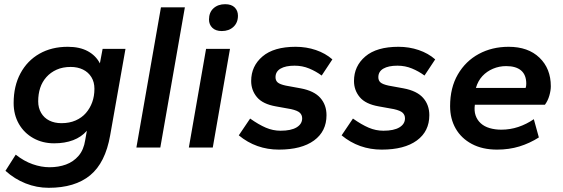

<svg xmlns="http://www.w3.org/2000/svg" viewBox="-20 -703 2684 915"><path d="M212 192Q155 192 102 171Q49 150 6 111L55 34Q94 65 135.5 79.5Q177 94 216 94Q259 94 294.5 81Q330 68 354.5 39.5Q379 11 386 -35L394 -80Q368 -50 328.5 -35Q289 -20 238 -20Q183 -20 139 -44.5Q95 -69 70 -112.5Q45 -156 45 -212Q45 -293 77.5 -353.5Q110 -414 168 -447Q226 -480 303 -480Q360 -480 398.5 -459Q437 -438 456 -401L469 -470H578L505 -58Q482 73 409.5 132.5Q337 192 212 192ZM273 -116Q311 -116 340.5 -129Q370 -142 389.5 -164.5Q409 -187 419.5 -216Q430 -245 430 -280Q430 -312 415.5 -335.5Q401 -359 375.5 -371.5Q350 -384 317 -384Q279 -384 250 -371Q221 -358 201 -335.5Q181 -313 171.5 -284Q162 -255 162 -220Q162 -189 176 -165Q190 -141 215 -128.5Q240 -116 273 -116Z M630 0 747 -668H861L744 0Z M880 0 962 -470H1076L994 0ZM1037 -555Q1008 -555 992 -570.5Q976 -586 976 -610Q976 -644 997.5 -663.5Q1019 -683 1053 -683Q1083 -683 1098.5 -667.5Q1114 -652 1114 -628Q1114 -595 1092.5 -575Q1071 -555 1037 -555Z M1309 10Q1255 10 1207 -7Q1159 -24 1118 -58L1172 -138Q1213 -109 1247 -94.5Q1281 -80 1317 -80Q1367 -80 1393.5 -96Q1420 -112 1420 -139Q1420 -155 1409 -165.5Q1398 -176 1367 -183L1295 -196Q1232 -207 1204.5 -240Q1177 -273 1177 -317Q1177 -388 1231 -434Q1285 -480 1389 -480Q1440 -480 1485.5 -464.5Q1531 -449 1564 -420L1513 -343Q1486 -363 1453.5 -376.5Q1421 -390 1384 -390Q1341 -390 1317 -376Q1293 -362 1293 -335Q1293 -319 1303.5 -310Q1314 -301 1342 -295L1413 -282Q1477 -270 1506.5 -236.5Q1536 -203 1536 -154Q1536 -77 1476.5 -33.5Q1417 10 1309 10Z M1799 10Q1745 10 1697 -7Q1649 -24 1608 -58L1662 -138Q1703 -109 1737 -94.5Q1771 -80 1807 -80Q1857 -80 1883.5 -96Q1910 -112 1910 -139Q1910 -155 1899 -165.5Q1888 -176 1857 -183L1785 -196Q1722 -207 1694.5 -240Q1667 -273 1667 -317Q1667 -388 1721 -434Q1775 -480 1879 -480Q1930 -480 1975.5 -464.5Q2021 -449 2054 -420L2003 -343Q1976 -363 1943.5 -376.5Q1911 -390 1874 -390Q1831 -390 1807 -376Q1783 -362 1783 -335Q1783 -319 1793.5 -310Q1804 -301 1832 -295L1903 -282Q1967 -270 1996.5 -236.5Q2026 -203 2026 -154Q2026 -77 1966.5 -33.5Q1907 10 1799 10Z M2349 10Q2279 10 2228.5 -17Q2178 -44 2151.5 -90.5Q2125 -137 2125 -197Q2125 -285 2162 -348.5Q2199 -412 2262 -446Q2325 -480 2404 -480Q2497 -480 2551 -428Q2605 -376 2605 -292Q2605 -272 2598 -247.5Q2591 -223 2577 -204H2243Q2239 -175 2246.5 -153Q2254 -131 2271 -115.5Q2288 -100 2313.5 -92.5Q2339 -85 2369 -85Q2411 -85 2450 -98Q2489 -111 2524 -135L2548 -48Q2504 -20 2455 -5Q2406 10 2349 10ZM2248 -284H2485Q2488 -293 2488 -304Q2488 -346 2463.5 -367Q2439 -388 2392 -388Q2359 -388 2329.5 -375.5Q2300 -363 2279 -340.5Q2258 -318 2248 -284Z"/></svg>

Font: Gantari SemiBold
Style: Italic
Weight: 600
Italic angle: -10°
Designer: Anugrah Pasau
Foundry: Lafontype
Version: Version 1.000